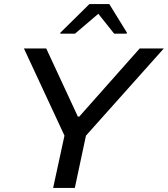

<svg xmlns="http://www.w3.org/2000/svg" viewBox="-20 -927 828 947"><path d="M242 0 298 -258 98 -688H208L364 -352H371L669 -688H788L404 -258L349 0ZM277 -761 278 -766 421 -907H519L606 -766L605 -761H543L465 -859L350 -761Z"/></svg>

Font: Saira Expanded Medium
Style: Italic
Weight: 500
Width: 7
Italic angle: -12°
Designer: Hector Gatti with collaboration of the Omnibus-Type team
Foundry: Omnibus-Type
Version: Version 1.101